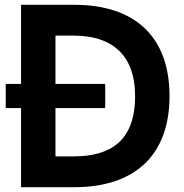

<svg xmlns="http://www.w3.org/2000/svg" viewBox="-20 -783 768 803"><path d="M68 0H290C547 0 689 -137 689 -381C689 -626 548 -763 290 -763H68V-432H4V-331H68ZM212 -129V-331H420V-432H212V-634H289C443 -634 545 -558 545 -381C545 -192 440 -129 288 -129Z"/></svg>

Font: Swile Sans
Style: Bold
Weight: 700
Designer: Lord
Foundry: Lord
Version: Version 1.477;FEAKit 1.0